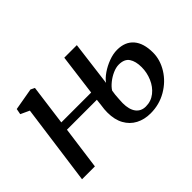

<svg xmlns="http://www.w3.org/2000/svg" viewBox="-102 -809 1071 1071"><g transform="rotate(-45 433.0 -274.0)"><path d="M524.5 -285.5Q539 -306.5 568 -326.5Q597 -346.5 631.8 -359.5Q666.5 -372.5 698.5 -372.5Q761.5 -372.5 795.5 -333Q829.5 -293.5 829.5 -219.5Q829.5 -162.5 796.5 -109Q763.5 -55.5 706.2 -22.2Q649 11 580.5 11Q531.5 11 493.5 -9Q455.5 -29 434 -68Q412.5 -107 412.5 -163Q412.5 -188 417 -215.5L421.5 -255H185.5L151 0H49.5L114.5 -476.5L62.5 -500.5L69 -534.5L200 -557.5L224 -546L192 -306H427.5L459 -549.5H558ZM518 -231Q513 -204.5 511.5 -170Q510 -154.5 510 -140.5Q510 -89.5 530.5 -62.2Q551 -35 588.5 -35Q630 -35 661.5 -60Q693 -85 710 -124.8Q727 -164.5 727 -207Q727 -253 709 -280.2Q691 -307.5 646.5 -307.5Q624.5 -307.5 599 -296.2Q573.5 -285 551.5 -267.2Q529.5 -249.5 518 -231Z"/></g></svg>

Font: Merriweather Text
Style: Italic
Weight: 400
Italic angle: -7.8°
Designer: Eben Sorkin
Foundry: Eben Sorkin
Version: Version 2.100